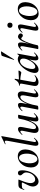

<svg xmlns="http://www.w3.org/2000/svg" viewBox="1491 -2263 786 3808"><g transform="rotate(-90 1884.0 -359.0)"><path d="M188 13Q156 13 132.5 -5Q109 -23 97.5 -51.5Q86 -80 89 -113Q93 -155 117 -200Q141 -245 162 -292Q169 -306 168.5 -312.5Q168 -319 157 -319H108Q83 -319 69 -314.5Q55 -310 47 -300Q39 -290 33 -273Q31 -269 25 -270Q19 -271 21 -276Q36 -319 48 -343Q60 -367 77.5 -377Q95 -387 124 -387H216Q224 -387 226 -385Q228 -383 224 -375Q204 -327 184.5 -272.5Q165 -218 159 -178Q151 -120 171.5 -87Q192 -54 230 -54Q259 -54 286.5 -72Q314 -90 335 -122Q356 -154 364 -198Q370 -229 366.5 -248.5Q363 -268 354.5 -281Q346 -294 335 -306Q326 -315 318 -326Q310 -337 310 -352Q310 -376 325 -386Q340 -396 359 -396Q381 -396 393 -381.5Q405 -367 408.5 -337Q412 -307 407 -261Q400 -204 378.5 -153.5Q357 -103 325 -66Q293 -29 257.5 -8Q222 13 188 13Z M599 14Q546 14 514 -14.5Q482 -43 471.5 -90Q461 -137 472 -193Q483 -253 515 -299.5Q547 -346 592 -372.5Q637 -399 689 -399Q744 -399 776.5 -371Q809 -343 819.5 -296.5Q830 -250 818 -193Q806 -127 771 -80Q736 -33 690.5 -9.5Q645 14 599 14ZM633 -11Q668 -11 695.5 -48Q723 -85 734 -149Q742 -191 741 -231Q740 -271 730 -304Q720 -337 701.5 -356Q683 -375 657 -375Q624 -375 596.5 -340Q569 -305 556 -236Q548 -193 549.5 -152.5Q551 -112 561 -80.5Q571 -49 589.5 -30Q608 -11 633 -11Z M940 9Q909 9 900.5 -15Q892 -39 901 -89L995 -599Q1003 -643 990 -653Q977 -663 934 -642Q930 -640 928 -646Q926 -652 930 -653L1076 -725Q1081 -727 1085 -723Q1089 -719 1088 -717L975 -89Q968 -60 973.5 -49Q979 -38 988 -38Q999 -38 1013.5 -49Q1028 -60 1045 -77Q1049 -81 1053 -77Q1057 -73 1053 -69Q1022 -32 995 -11.5Q968 9 940 9Z M1220 13Q1177 13 1160.5 -19Q1144 -51 1158 -119L1193 -297Q1198 -327 1193.5 -337.5Q1189 -348 1179 -348Q1168 -348 1154 -337Q1140 -326 1122 -309Q1118 -305 1114 -309Q1110 -313 1114 -317Q1146 -355 1172.5 -375Q1199 -395 1227 -395Q1255 -395 1266 -372.5Q1277 -350 1265 -297L1234 -138Q1223 -87 1231.5 -62.5Q1240 -38 1264 -38Q1294 -38 1326.5 -77Q1359 -116 1387.5 -191.5Q1416 -267 1435 -376L1451 -375Q1431 -257 1396 -169.5Q1361 -82 1316 -34.5Q1271 13 1220 13ZM1421 9Q1392 9 1383.5 -13Q1375 -35 1383 -80L1435 -376Q1439 -394 1482 -394Q1500 -394 1506 -391.5Q1512 -389 1512 -387Q1512 -383 1507 -360.5Q1502 -338 1497 -312L1456 -89Q1447 -37 1472 -37Q1482 -37 1498 -47.5Q1514 -58 1533 -79Q1536 -83 1540.5 -78.5Q1545 -74 1541 -70Q1506 -28 1478 -9.5Q1450 9 1421 9Z M1901 9Q1871 9 1862.5 -15Q1854 -39 1863 -89L1892 -248Q1912 -348 1862 -348Q1832 -348 1799.5 -309Q1767 -270 1738.5 -194.5Q1710 -119 1692 -10L1675 -11Q1696 -130 1730.5 -217Q1765 -304 1810.5 -351.5Q1856 -399 1906 -399Q1949 -399 1965 -367.5Q1981 -336 1969 -267L1936 -89Q1931 -60 1935.5 -49Q1940 -38 1950 -38Q1961 -38 1975.5 -49Q1990 -60 2007 -77Q2010 -81 2014.5 -77Q2019 -73 2015 -69Q1984 -32 1957 -11.5Q1930 9 1901 9ZM1644 8Q1626 8 1620 6Q1614 4 1614 1Q1614 -3 1619.5 -25.5Q1625 -48 1629 -74L1670 -297Q1679 -349 1655 -349Q1644 -349 1628.5 -338.5Q1613 -328 1593 -307Q1590 -303 1585.5 -307.5Q1581 -312 1585 -316Q1620 -358 1649 -376.5Q1678 -395 1705 -395Q1734 -395 1743 -373Q1752 -351 1743 -306L1692 -10Q1687 8 1644 8Z M2159 12Q2137 12 2117 4Q2097 -4 2088 -25.5Q2079 -47 2086 -87L2126 -306Q2133 -340 2127 -350Q2121 -360 2092 -360Q2088 -360 2088.5 -367Q2089 -374 2092 -374Q2136 -374 2164.5 -399.5Q2193 -425 2208 -459Q2209 -462 2218 -461Q2227 -460 2226 -456L2164 -109Q2157 -72 2169 -54.5Q2181 -37 2212 -37Q2232 -37 2252 -45Q2272 -53 2290 -66Q2292 -68 2296 -64Q2300 -60 2298 -58Q2258 -20 2224.5 -4Q2191 12 2159 12ZM2345 -330Q2316 -337 2274.5 -343.5Q2233 -350 2189 -350L2191 -377Q2221 -377 2256.5 -378.5Q2292 -380 2326 -382.5Q2360 -385 2381 -386Q2386 -386 2387.5 -382.5Q2389 -379 2388 -375Q2386 -368 2379 -357Q2372 -346 2363 -337.5Q2354 -329 2345 -330Z M2407 13Q2374 13 2355 -11.5Q2336 -36 2344 -91Q2351 -143 2378.5 -197Q2406 -251 2445.5 -297Q2485 -343 2530 -371Q2575 -399 2616 -399Q2635 -399 2655 -392Q2675 -385 2689.5 -368.5Q2704 -352 2706 -326L2652 -357Q2667 -359 2685 -373Q2703 -387 2713 -407Q2715 -410 2720.5 -408.5Q2726 -407 2725 -405L2667 -89Q2658 -38 2680 -38Q2690 -38 2705 -48.5Q2720 -59 2738 -77Q2741 -80 2745 -76Q2749 -72 2746 -69Q2715 -32 2687.5 -11.5Q2660 9 2634 9Q2605 9 2595 -14Q2585 -37 2593 -89L2618 -229L2638 -246Q2612 -166 2573 -108Q2534 -50 2491 -18.5Q2448 13 2407 13ZM2462 -52Q2487 -52 2513 -72Q2539 -92 2562 -124Q2585 -156 2601.5 -192.5Q2618 -229 2624 -261Q2632 -304 2617.5 -329.5Q2603 -355 2571 -355Q2541 -354 2510.5 -328.5Q2480 -303 2457 -259.5Q2434 -216 2424 -160Q2415 -101 2426.5 -76.5Q2438 -52 2462 -52ZM2610 -473Q2609 -470 2603.5 -472Q2598 -474 2600 -476L2681 -716Q2683 -720 2697 -724Q2711 -728 2728.5 -730Q2746 -732 2758.5 -732Q2771 -732 2769 -727Z M2891 -10 2881 -11Q2891 -62 2904.5 -115.5Q2918 -169 2934.5 -219Q2951 -269 2971 -308.5Q2991 -348 3013.5 -371.5Q3036 -395 3060 -395Q3075 -395 3091 -387Q3107 -379 3117 -365.5Q3127 -352 3124 -336Q3122 -323 3111.5 -311Q3101 -299 3084 -299Q3069 -299 3059.5 -307Q3050 -315 3041.5 -323Q3033 -331 3023 -331Q3011 -331 2996 -308.5Q2981 -286 2965 -250Q2949 -214 2934.5 -171Q2920 -128 2909 -85.5Q2898 -43 2891 -10ZM2844 8Q2826 8 2820 6Q2814 4 2814 1Q2814 -3 2820 -26Q2826 -49 2830 -74L2868 -284Q2873 -309 2871.5 -323Q2870 -337 2865 -343Q2860 -349 2852 -349Q2841 -349 2826 -338.5Q2811 -328 2793 -310Q2790 -307 2786 -311Q2782 -315 2785 -319Q2819 -359 2847 -377Q2875 -395 2902 -395Q2923 -395 2933.5 -384.5Q2944 -374 2946 -351.5Q2948 -329 2942 -292L2891 -10Q2889 8 2844 8Z M3223 9Q3193 9 3184 -14.5Q3175 -38 3185 -89L3226 -297Q3236 -349 3210 -349Q3200 -349 3184 -338.5Q3168 -328 3149 -307Q3145 -303 3141 -307.5Q3137 -312 3140 -316Q3176 -358 3204.5 -376.5Q3233 -395 3260 -395Q3290 -395 3299 -373Q3308 -351 3299 -306L3257 -89Q3252 -60 3257 -49Q3262 -38 3272 -38Q3283 -38 3297.5 -48.5Q3312 -59 3330 -76Q3334 -80 3338 -76Q3342 -72 3338 -68Q3306 -31 3279 -11Q3252 9 3223 9ZM3289 -504Q3265 -504 3250.5 -517.5Q3236 -531 3236 -557Q3236 -579 3250.5 -592.5Q3265 -606 3289 -606Q3313 -606 3326 -592.5Q3339 -579 3339 -557Q3339 -504 3289 -504Z M3520 14Q3467 14 3435 -14.5Q3403 -43 3392.5 -90Q3382 -137 3393 -193Q3404 -253 3436 -299.5Q3468 -346 3513 -372.5Q3558 -399 3610 -399Q3665 -399 3697.5 -371Q3730 -343 3740.5 -296.5Q3751 -250 3739 -193Q3727 -127 3692 -80Q3657 -33 3611.5 -9.5Q3566 14 3520 14ZM3554 -11Q3589 -11 3616.5 -48Q3644 -85 3655 -149Q3663 -191 3662 -231Q3661 -271 3651 -304Q3641 -337 3622.5 -356Q3604 -375 3578 -375Q3545 -375 3517.5 -340Q3490 -305 3477 -236Q3469 -193 3470.5 -152.5Q3472 -112 3482 -80.5Q3492 -49 3510.5 -30Q3529 -11 3554 -11Z"/></g></svg>

Font: Cormorant SemiBold
Style: Italic
Weight: 600
Italic angle: -10°
Designer: Christian Thalmann (Catharsis Fonts)
Foundry: Catharsis Fonts
Version: Version 4.000